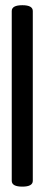

<svg xmlns="http://www.w3.org/2000/svg" viewBox="-20 -694 168 726"><path d="M104 -10.3Q104 11.7 64.5 11.7Q24.4 11.7 24.4 -10.3V-652.3Q24.4 -674.3 64.5 -674.3Q104 -674.3 104 -652.3Z"/></svg>

Font: Gayathri
Style: Regular
Weight: 400
Designer: Binoy Dominic <binoy.domenic@gmail.com>
Foundry: SMC
Version: Version 1.000